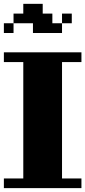

<svg xmlns="http://www.w3.org/2000/svg" viewBox="-20 -970 440 990"><path d="M399.9 -49.8V0H0V-49.8H100.1V-649.9H0V-700.2H399.9V-649.9H299.8V-49.8ZM299.8 -799.8H149.9V-850.1H49.8V-799.8H0V-850.1H49.8V-899.9H100.1V-950.2H200.2V-899.9H250V-850.1H299.8ZM299.8 -850.1V-899.9H350.1V-850.1Z"/></svg>

Font: Redaction 50
Style: Bold
Weight: 700
Designer: Jeremy Mickel / Forest Young
Foundry: MCKL
Version: Version 2.001;hotconv 1.0.113;makeotfexe 2.5.65598 DEVELOPME